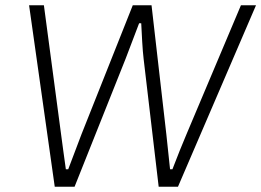

<svg xmlns="http://www.w3.org/2000/svg" viewBox="-20 -706 988 726"><path d="M187 0H262L455 -484C467 -515 491 -579 506 -618H514C516 -578 519 -515 523 -484L580 0H653L948 -686H891L685 -198C673 -170 647 -106 632 -66H623C619 -106 612 -170 609 -198L553 -686H482L288 -198C277 -170 253 -106 238 -66H229C223 -106 215 -170 211 -198L146 -686H90Z"/></svg>

Font: Archivo Thin
Style: Italic
Weight: 100
Italic angle: -10°
Designer: Hector Gatti
Foundry: Omnibus-Type
Version: Version 2.001